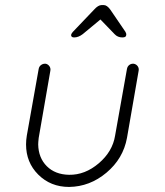

<svg xmlns="http://www.w3.org/2000/svg" viewBox="-20 -740 653 759"><path d="M509 -488Q519 -486 524.5 -478Q530 -470 528 -460L482 -195Q467 -113 401 -57.5Q335 -2 253 -1Q180 -1 131 -50Q83 -98 83 -169Q83 -186 86 -204L133 -468Q135 -478 143 -483.5Q151 -489 161 -488Q170 -486 175.5 -478Q181 -470 179 -460L133 -195Q131 -177 131 -169Q132 -116 165 -83Q198 -50 253 -49Q316 -48 370.5 -94.5Q425 -141 435 -204L482 -468Q484 -478 491.5 -483.5Q499 -489 509 -488ZM377 -663 307 -605Q290 -592 273 -592Q261 -592 261 -602Q263 -609 268 -614L352 -702Q368 -720 382 -720H390Q403 -720 416 -702L476 -614Q480 -607 479 -602Q479 -592 464 -592Q445 -592 433 -605Z"/></svg>

Font: Quicksand
Style: Italic
Weight: 400
Italic angle: -12°
Designer: Andrew Paglinawan
Foundry: Andrew Paglinawan
Version: 1.002